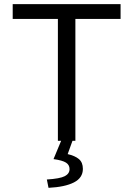

<svg xmlns="http://www.w3.org/2000/svg" viewBox="-20 -676 640 922"><path d="M258 0V-585H41V-656H559V-585H342V0ZM213 226 205 186Q268 182 291 170Q314 158 314 136Q314 116 297 105Q280 94 237 88L277 -8H331L305 64Q340 72 359 88Q378 104 378 135Q378 178 335 200Q292 222 213 226Z"/></svg>

Font: Source Code Variable
Style: Regular
Weight: 400
Monospace: yes
Designer: Paul D. Hunt, Teo Tuominen
Foundry: Adobe Systems Incorporated
Version: Version 1.010;hotconv 1.0.106;makeotfexe 2.5.65593